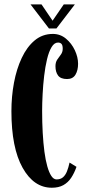

<svg xmlns="http://www.w3.org/2000/svg" viewBox="-20 -870 418 900"><path d="M223 10Q138.5 10 86 -83.5Q33.5 -177 33.5 -349Q33.5 -417.5 45.5 -482Q57.5 -546.5 81.8 -598.2Q106 -650 142.5 -680.5Q179 -711 228 -711Q262.5 -711 289 -689Q315.5 -667 330.8 -634.5Q346 -602 346 -571Q346 -540.5 333.8 -520Q321.5 -499.5 294.5 -499.5Q264.5 -499.5 252.2 -516Q240 -532.5 240 -559.5Q240 -578.5 248.5 -590.8Q257 -603 265.5 -614.5Q274 -626 274 -642Q274 -658 268.2 -664.2Q262.5 -670.5 252 -670.5Q234.5 -670.5 221.8 -649.2Q209 -628 200.5 -592.5Q192 -557 187 -514.5Q182 -472 179.8 -429Q177.5 -386 177.5 -350Q177.5 -296 180.2 -247.5Q183 -199 188.2 -159Q193.5 -119 201.8 -90Q210 -61 220.8 -45Q231.5 -29 245 -29Q263.5 -29 275 -38.8Q286.5 -48.5 293.8 -66.5Q301 -84.5 306 -108L338.5 -88Q328.5 -59 313.8 -36.8Q299 -14.5 277 -2.2Q255 10 223 10ZM209.5 -736.5 123 -849.5H174.5L226.5 -773L279 -849.5H331L244.5 -736.5Z"/></svg>

Font: Imbue Thin 10pt ExtraBold
Style: Regular
Weight: 800
Version: Version 1.102